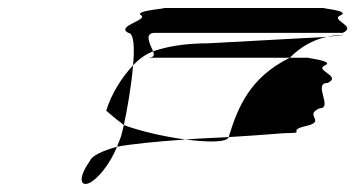

<svg xmlns="http://www.w3.org/2000/svg" viewBox="-20 -678 886 479"><path d="M300 -596C314 -596 316 -560 312 -515C325 -529 340 -541 362 -550C354 -568 339 -596 366 -596H835C873 -613 801 -628 830 -640C856 -652 771 -658 791 -658H385C413 -658 311 -652 332 -640C350 -628 268 -613 300 -596ZM204 -276C175 -236 179 -210 204 -222C225 -233 254 -268 272 -312C236 -302 208 -289 204 -276ZM245 -402C245 -402 265 -384 289 -366C297 -403 308 -465 312 -515C283 -484 258 -444 245 -402ZM272 -312C310 -319 371 -325 443 -330C388 -337 326 -352 289 -366C286 -354 284 -344 282 -338C279 -329 275 -320 272 -312ZM347 -534H703C728 -559 758 -578 795 -586L500 -570C443 -570 396 -562 362 -550C365 -541 366 -534 347 -534ZM443 -330C498 -323 545 -322 551 -336C517 -334 480 -333 443 -330ZM551 -336C650 -342 684 -346 696 -346C747 -346 692 -352 745 -364C795 -376 736 -391 778 -408C811 -408 760 -471 797 -471C835 -488 762 -503 791 -515C817 -527 733 -534 753 -534H703C604 -485 574 -412 551 -338ZM795 -586C795 -586 839 -591 839 -591C823 -591 809 -589 795 -586Z"/></svg>

Font: bitstorm
Style: maxextobl
Weight: 400
Version: Version 0.2